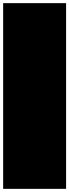

<svg xmlns="http://www.w3.org/2000/svg" viewBox="-20 -1200 440 1220"><path d="M0 0H400V-1180H0ZM0 0Q0 0 0 0Q0 0 0 0Q0 0 0 0Q0 0 0 0Q0 0 0 0Q0 0 0 0H400Q400 0 400 0Q400 0 400 0Q400 0 400 0Q400 0 400 0Q400 0 400 0Q400 0 400 0ZM0 -1180Q0 -1180 0 -1180Q0 -1180 0 -1180Q0 -1180 0 -1180Q0 -1180 0 -1180Q0 -1180 0 -1180Q0 -1180 0 -1180H400Q400 -1180 400 -1180Q400 -1180 400 -1180Q400 -1180 400 -1180Q400 -1180 400 -1180Q400 -1180 400 -1180Q400 -1180 400 -1180Z"/></svg>

Font: Wavefont
Style: Regular
Weight: 400
Monospace: yes
Version: Version 3.003